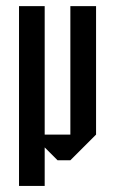

<svg xmlns="http://www.w3.org/2000/svg" viewBox="-20 -520 373 623"><path d="M125 -83.3H208.3V-500H291.7V-83.3L208.3 0H166.7L125 -41.7V83.3H41.7V-500H125Z"/></svg>

Font: Yulong
Style: Regular
Weight: 400
Designer: GGBotNet
Foundry: f0n7.com
Version: 1.00